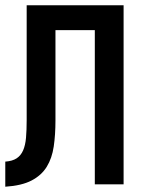

<svg xmlns="http://www.w3.org/2000/svg" viewBox="-20 -714 540 727"><path d="M0 -102Q27 -104 43 -114.5Q59 -125 67.5 -144.5Q76 -164 78.5 -192.5Q81 -221 81 -260V-694H448V-16H339V-600H190V-258Q190 -204 183.5 -159.5Q177 -115 157 -82.5Q137 -50 99.5 -30.5Q62 -11 0 -7Z"/></svg>

Font: D2Coding
Style: Bold
Weight: 700
Monospace: yes
Designer: Yong-Rak Park; Jeong-Hwan Yoon; Sang-Min Lee;
Foundry: NHN Corporation
Version: Version 1.3.2; Build 20180524